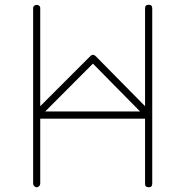

<svg xmlns="http://www.w3.org/2000/svg" viewBox="-20 -771 777 806"><path d="M119.1 0C119.1 7.8 126 15.1 133.8 15.1C142.1 15.1 148.9 7.8 148.9 0V-272.9H588.9V0C588.9 10.3 593.8 15.1 604 15.1C614.3 15.1 619.1 10.3 619.1 0V-735.8C619.1 -746.1 614.3 -751 604 -751C593.8 -751 588.9 -746.1 588.9 -735.8V-325.2L380.9 -536.1C373.5 -542.5 366.2 -542.5 359.9 -536.1L148.9 -325.2V-735.8C149.9 -755.9 118.2 -754.9 119.1 -735.8ZM370.1 -503.9 567.9 -303.2H169.9Z"/></svg>

Font: Nemoy
Style: Light
Weight: 300
Designer: BSozoo
Foundry: BSozoo
Version: Version 001.000